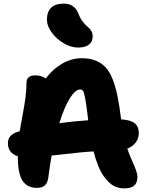

<svg xmlns="http://www.w3.org/2000/svg" viewBox="-20 -1047 820 1065"><path d="M413.1 -783.2Q375 -783.2 334.2 -806.6Q293.5 -830.1 266.8 -866.7Q240.2 -903.3 240.2 -938Q240.2 -980.5 263.2 -1003.7Q286.1 -1026.9 334 -1026.9Q395 -1026.9 417 -966.8Q425.3 -944.3 439.5 -926.3Q453.6 -908.2 465.1 -899.4Q476.6 -890.6 485.4 -876.7Q494.1 -862.8 494.1 -845.2Q494.1 -815.9 473.6 -799.6Q453.1 -783.2 413.1 -783.2ZM670.9 -2Q635.7 -2 609.4 -16.8Q583 -31.7 557.1 -66.9Q522.9 -113.8 499 -207Q460 -205.1 419.7 -200.9Q379.4 -196.8 332 -191.4Q284.7 -186 266.1 -184.1Q253.4 -105.5 249 -69.8Q245.6 -34.7 230.2 -19.8Q214.8 -4.9 184.1 -4.9Q131.3 -4.9 105.2 -44.4Q79.1 -84 79.1 -172.9V-180.2Q23.9 -197.8 23.9 -252.9Q23.9 -301.8 85 -317.9Q85.9 -318.4 87.4 -318.8Q88.9 -319.3 89.8 -319.8Q94.2 -351.1 105 -407Q115.7 -462.9 121.3 -505.4Q127 -547.9 127 -587.9Q127 -628.9 175.8 -628.9Q209 -628.9 233.9 -611.8Q272.9 -664.1 325 -694.1Q377 -724.1 433.1 -724.1Q476.6 -724.1 508.8 -711.7Q541 -699.2 564.5 -674.8Q587.9 -650.4 604.5 -608.4Q621.1 -566.4 631.8 -513.7Q642.6 -460.9 651.9 -384.8Q705.6 -381.8 727.8 -362.8Q750 -343.8 750 -309.1Q750 -279.8 733.2 -257.1Q716.3 -234.4 686 -222.2Q695.8 -193.4 711.2 -158.9Q726.6 -124.5 734.4 -103Q742.2 -81.5 742.2 -64Q742.2 -2 670.9 -2ZM424.8 -550.8Q397.9 -550.8 367.2 -501.5Q336.4 -452.1 309.1 -363.8Q383.8 -374 469.2 -379.9Q460.4 -459.5 453.4 -496.8Q446.3 -534.2 440.7 -542.5Q435.1 -550.8 424.8 -550.8Z"/></svg>

Font: Shantell Sans Bouncy
Style: Regular
Weight: 800
Designer: Stephen Nixon, Anya Danilova, Shantell Martin
Foundry: Arrow Type
Version: Version 1.006;[9816181b4]